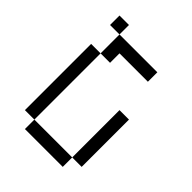

<svg xmlns="http://www.w3.org/2000/svg" viewBox="-198 -792 897 897"><g transform="rotate(45 250.0 -344.0)"><path d="M375 -562.5V-625H125Q125 -625 125 -500H62.5V-62.5H125V0H375V-62.5H125V-500H187.5V-562.5ZM375 -62.5H437.5V-375H375ZM125 -625V-687.5H62.5V-625Z"/></g></svg>

Font: UnifontExMono
Style: Regular
Weight: 500
Version: Version 15.0.06